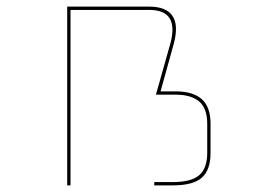

<svg xmlns="http://www.w3.org/2000/svg" viewBox="-20 -650 799 580"><path d="M193 -90H183V-630H431Q482 -630 501 -602Q520 -574 505 -518L465 -374H511Q563 -374 589.5 -350.5Q616 -327 616 -276V-188Q616 -137 590 -113.5Q564 -90 502 -90H446V-100H502Q558 -100 582 -121Q606 -142 606 -188V-276Q606 -323 581.5 -343.5Q557 -364 511 -364H451L495 -520Q508 -569 492.5 -594.5Q477 -620 431 -620H193Z"/></svg>

Font: Bungee Hairline
Style: Regular
Weight: 400
Designer: David Jonathan Ross
Foundry: David Jonathan Ross
Version: Version 1.001;PS 1.0;hotconv 1.0.72;makeotf.lib2.5.5900